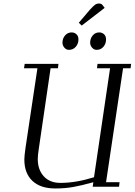

<svg xmlns="http://www.w3.org/2000/svg" viewBox="-20 -1067 769 1097"><path d="M117.2 -676.8 121.1 -702.1H314L311 -676.8H269L201.2 -213.9Q195.8 -178.2 195.8 -158.2Q195.8 -97.2 230.2 -59.6Q264.6 -22 325.2 -22Q413.1 -22 517.1 -54.2L608.9 -676.8H534.2L537.1 -702.1H729L726.1 -676.8H683.1L585.9 -25.9H663.1L660.2 0H509.8L513.2 -25.9Q446.8 -7.3 399.2 1.2Q351.6 9.8 295.9 9.8Q210.9 9.8 165 -33.7Q119.1 -77.1 119.1 -155.8Q119.1 -176.3 126 -224.1L193.8 -676.8ZM336.9 -823.2Q336.9 -847.2 351.8 -864.5Q366.7 -881.8 389.2 -881.8Q405.3 -881.8 416.7 -871.3Q428.2 -860.8 428.2 -841.8Q428.2 -816.9 412.8 -799.6Q397.5 -782.2 374 -782.2Q358.4 -782.2 347.7 -794.9Q336.9 -807.6 336.9 -823.2ZM430.2 -937 495.1 -1013.2Q513.7 -1033.2 523.2 -1040Q532.7 -1046.9 545.9 -1046.9Q551.3 -1046.9 555.9 -1045.2Q560.5 -1043.5 562.5 -1042L564 -1040L578.1 -1022L446.8 -920.9ZM495.1 -823.2Q495.1 -847.2 509.8 -864.5Q524.4 -881.8 546.9 -881.8Q563 -881.8 574.5 -871.3Q585.9 -860.8 585.9 -841.8Q585.9 -816.9 570.8 -799.6Q555.7 -782.2 532.2 -782.2Q516.6 -782.2 505.9 -794.9Q495.1 -807.6 495.1 -823.2Z"/></svg>

Font: Dehuti
Style: Italic
Weight: 400
Version: Version 1.2